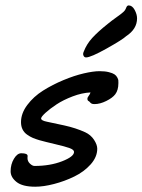

<svg xmlns="http://www.w3.org/2000/svg" viewBox="-20 -685 536 723"><path d="M425.8 -375V-371.6Q425.8 -345.7 414.1 -330.1Q403.8 -316.4 380.1 -304.7Q356.4 -293 335.9 -293Q328.6 -293 325 -294.9Q321.3 -296.9 318.8 -300Q316.4 -303.2 314 -304.2Q309.1 -306.2 309.1 -313.5Q309.1 -317.9 314 -324Q318.8 -330.1 320.8 -336.9Q288.6 -335.4 253.4 -322Q218.3 -308.6 193.1 -292Q168 -275.4 151.4 -260.3Q134.8 -245.1 134.8 -238.8Q134.8 -231 157 -226.6Q179.2 -222.2 222.4 -212.6Q265.6 -203.1 300.8 -187Q321.8 -177.2 334 -158.7Q346.2 -140.1 346.2 -125Q346.2 -93.8 321.3 -65.9Q296.4 -38.1 259.8 -20.3Q223.1 -2.4 183.6 7.8Q144 18.1 112.8 18.1Q64.5 18.1 42.2 0.2Q20 -17.6 20 -40Q20 -66.4 32.5 -87.2Q44.9 -107.9 60.1 -107.9Q84 -107.9 84 -97.7Q84 -96.2 83.7 -93.5Q83.5 -90.8 83.5 -89.8Q83.5 -77.6 92.8 -68.8Q102.1 -60.1 109.9 -60.1Q168.5 -60.1 213.6 -77.6Q258.8 -95.2 258.8 -112.8Q258.8 -121.1 242.4 -127.2Q226.1 -133.3 187.3 -142.3Q148.4 -151.4 127.9 -157.2Q113.3 -161.6 103 -166Q92.8 -170.4 81.8 -178.2Q70.8 -186 64.9 -197.8Q59.1 -209.5 59.1 -225.1Q59.1 -258.3 82.8 -289.8Q106.4 -321.3 142.1 -343.8Q177.7 -366.2 218.8 -383.3Q259.8 -400.4 295.7 -408.7Q331.5 -417 355 -417Q375.5 -417 389.9 -413.3Q404.3 -409.7 411.1 -405Q418 -400.4 421.6 -393.3Q425.3 -386.2 425.5 -383.1Q425.8 -379.9 425.8 -375ZM385.3 -594.7Q399.4 -606.4 418.5 -619.9Q437.5 -633.3 444.8 -640.1Q452.1 -647 455.1 -655.8Q458.5 -664.6 464.4 -664.6Q478 -664.6 487.1 -647.7Q496.1 -630.9 496.1 -615.7Q496.1 -575.7 455.1 -548.8Q441.9 -536.1 381.8 -502.4Q321.8 -468.8 304.2 -468.8Q298.8 -468.8 295.9 -472.9Q293 -477.1 293 -481.4Q293 -485.8 295.4 -490.7Q306.2 -519 327.4 -542.2Q348.6 -565.4 385.3 -594.7Z"/></svg>

Font: Yellowtail
Style: Regular
Weight: 400
Designer: Astigmatic (AOETI)
Foundry: Astigmatic (AOETI)
Version: Version 1.000